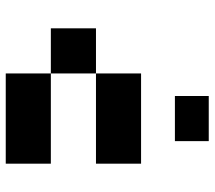

<svg xmlns="http://www.w3.org/2000/svg" viewBox="-59 -684 743 665"><g transform="rotate(-90 312.5 -351.5)"><path d="M546.9 -546.9V-390.6H390.6V-234.4H78.1V-390.6H390.6V-546.9H78.1V-703.1H390.6V-546.9ZM156.2 -117.2V0H312.5V-117.2Z"/></g></svg>

Font: Sorena-Fanum Normal
Style: Regular
Weight: 400
Designer: Mohammad Darvishi
Version: Version 1.000;March 20, 2024;FontCreator 15.0.0.2958 64-bit